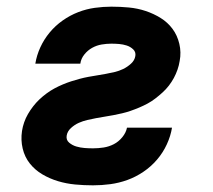

<svg xmlns="http://www.w3.org/2000/svg" viewBox="-20 -548 640 576"><path d="M259 8Q232 8 205.5 5.5Q179 3 154 -4.5Q129 -12 107 -25Q85 -38 69.5 -57.5Q54 -77 48 -102.5Q42 -128 46 -155Q48 -168 52.5 -181Q57 -194 64 -206Q71 -218 79.5 -229Q88 -240 98 -249.5Q108 -259 119.5 -267.5Q131 -276 143 -282.5Q155 -289 168 -294.5Q181 -300 193.5 -304Q206 -308 219 -311.5Q232 -315 245.5 -317.5Q259 -320 272 -322Q285 -324 298 -326.5Q311 -329 324 -332Q337 -335 349.5 -341Q362 -347 373 -357Q384 -367 386 -380Q386 -380 386 -380Q386 -380 386 -380Q388 -392 379.5 -400Q371 -408 360 -411.5Q349 -415 337.5 -416Q326 -417 314 -417Q300 -417 285 -414.5Q270 -412 256.5 -404.5Q243 -397 233 -384.5Q223 -372 221 -357H86Q90 -382 101 -406Q112 -430 129 -450.5Q146 -471 168 -486.5Q190 -502 214.5 -511.5Q239 -521 264.5 -524.5Q290 -528 314 -528Q341 -528 367 -525.5Q393 -523 417 -515Q441 -507 462 -494Q483 -481 497.5 -461.5Q512 -442 518 -416.5Q524 -391 519 -365Q517 -352 512.5 -339Q508 -326 501.5 -314Q495 -302 486.5 -291Q478 -280 467.5 -270.5Q457 -261 446 -252.5Q435 -244 423 -237.5Q411 -231 398 -225.5Q385 -220 372 -215.5Q359 -211 346 -208Q333 -205 320 -202.5Q307 -200 294 -198Q281 -196 268 -193.5Q255 -191 242 -188Q229 -185 216.5 -179.5Q204 -174 193 -164Q182 -154 180 -141Q178 -128 187.5 -120Q197 -112 209 -108.5Q221 -105 233.5 -104Q246 -103 259 -103Q275 -103 291 -105.5Q307 -108 321.5 -115.5Q336 -123 347 -136.5Q358 -150 361 -165H496Q492 -140 480.5 -115Q469 -90 451 -69Q433 -48 410 -32.5Q387 -17 362 -8Q337 1 311 4.5Q285 8 259 8Z"/></svg>

Font: Iosevka SS04 Hv Ex Obl
Style: Regular
Weight: 900
Width: 7
Italic angle: -9°
Monospace: yes
Designer: Belleve Invis
Foundry: Belleve Invis
Version: Version 19.0.0; ttfautohint (v1.8.4)